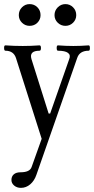

<svg xmlns="http://www.w3.org/2000/svg" viewBox="-20 -637 454 927"><path d="M123 -512.2Q101.6 -512.2 86.2 -527.3Q70.8 -542.5 70.8 -564Q70.8 -586.4 86.2 -601.8Q101.6 -617.2 123 -617.2Q145.5 -617.2 160.6 -601.8Q175.8 -586.4 175.8 -564Q175.8 -542.5 160.6 -527.3Q145.5 -512.2 123 -512.2ZM243.2 -564Q243.2 -585.9 258.8 -601.6Q274.4 -617.2 295.9 -617.2Q317.4 -617.2 332.8 -601.8Q348.1 -586.4 348.1 -564Q348.1 -542.5 332.8 -527.3Q317.4 -512.2 295.9 -512.2Q274.4 -512.2 258.8 -527.3Q243.2 -542.5 243.2 -564ZM81.1 270Q61.5 270 48.3 258.8Q35.2 247.6 35.2 231.9Q35.2 214.8 46.6 204.8Q58.1 194.8 79.1 194.8Q124.5 194.8 132.8 168.9L181.2 33.2L57.1 -356.9Q45.4 -392.1 5.9 -392.1Q0 -392.1 -0.2 -405Q-0.5 -418 5.9 -418Q46.4 -415 89.8 -415Q130.9 -415 170.9 -418Q177.7 -418 177.7 -405Q177.7 -392.1 170.9 -392.1Q120.1 -392.1 131.8 -352.1L214.8 -88.9H222.2L314 -351.1Q322.3 -371.1 308.3 -381.6Q294.4 -392.1 259.8 -392.1Q253.9 -392.1 253.7 -405Q253.4 -418 259.8 -418Q297.4 -415 334 -415Q370.6 -415 408.2 -418Q414.1 -418 414.1 -405Q414.1 -392.1 408.2 -392.1Q364.7 -392.1 353 -357.9L155.8 207Q146 235.8 126 252.9Q106 270 81.1 270Z"/></svg>

Font: Junicode SmCond
Style: Regular
Weight: 400
Width: 4
Designer: Peter S. Baker
Version: Version 2.206